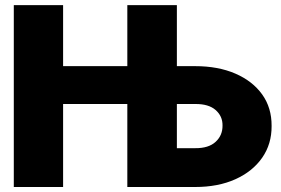

<svg xmlns="http://www.w3.org/2000/svg" viewBox="-20 -748 1125 768"><path d="M35.2 0V-727.5H232.4V-483.4H489.3V-727.5H687.5V-483.4H760.7Q852.5 -483.4 921.4 -453.6Q990.2 -423.8 1028.6 -370.4Q1066.9 -316.9 1066.4 -244.1Q1066.9 -171.9 1028.6 -116.9Q990.2 -62 921.4 -31Q852.5 0 760.7 0H489.3V-332H232.4V0ZM760.7 -155.3Q814.5 -154.8 842.5 -180.7Q870.6 -206.5 870.1 -246.1Q870.6 -283.2 842.5 -307.9Q814.5 -332.5 760.7 -332H687.5V-155.3Z"/></svg>

Font: Inter Tight Black
Style: Regular
Weight: 900
Designer: Rasmus Andersson
Foundry: rsms
Version: Version 3.004; ttfautohint (v1.8.4.7-5d5b)